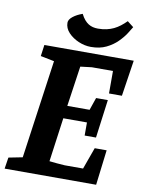

<svg xmlns="http://www.w3.org/2000/svg" viewBox="-105 -903 730 967"><g transform="rotate(10 260.0 -419.5)"><path d="M-4 -58 67 -72 138 -576 68 -590 76 -648H533L505 -464H439V-579H331L273 -572L243 -366H357L379 -430H439L413 -234H355V-301H234L203 -76Q222 -74 242 -72Q262 -70 282 -69H376L416 -180H477L455 0H-13ZM501 -814Q494 -802 480 -780Q466 -758 442.5 -734.5Q419 -711 386 -695Q353 -679 308 -679Q276 -679 244.5 -692.5Q213 -706 192 -728.5Q171 -751 171 -779Q171 -795 190.5 -810.5Q210 -826 239 -836Q248 -818 258 -806.5Q268 -795 278.5 -788.5Q289 -782 301 -779Q313 -776 327 -776Q351 -776 371 -780.5Q391 -785 407.5 -793Q424 -801 439 -812.5Q454 -824 469 -839Z"/></g></svg>

Font: Faustina VF Beta
Style: Italic
Weight: 400
Italic angle: -8°
Designer: Alfonso Garcia
Foundry: Omnibus-Type
Version: Version 1.006